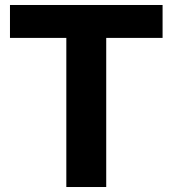

<svg xmlns="http://www.w3.org/2000/svg" viewBox="-20 -750 692 770"><path d="M632 -598H406V0H246V-598H20V-730H632Z"/></svg>

Font: Freely
Style: Bold
Weight: 700
Designer: Kris Sowersby
Foundry: Klim Type Foundry
Version: Version 1.006;hotconv 1.0.113;makeotfexe 2.5.65598;200799169